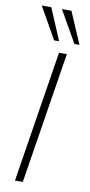

<svg xmlns="http://www.w3.org/2000/svg" viewBox="-102 -974 473 1014"><g transform="rotate(10 134.0 -467.5)"><path d="M57 0 169 -705H211L99 0ZM241 -765 144 -935H195L268 -765ZM132 -765 36 -935H87L159 -765Z"/></g></svg>

Font: Mulish ExtraLight ExtraLight
Style: Italic
Weight: 250
Italic angle: -9°
Version: Version 3.603